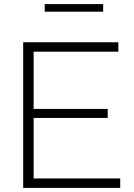

<svg xmlns="http://www.w3.org/2000/svg" viewBox="-20 -916 652 936"><path d="M566 -46V0H93V-710H557V-664H144V-385H505V-341H144V-46ZM198 -859V-896H483V-859Z"/></svg>

Font: Oxford Sans
Style: Regular
Weight: 300
Designer: Matt McInerney, Pablo Impallari, Rodrigo Fuenzalida
Foundry: Matt McInerney, Pablo Impallari, Rodrigo Fuenzalida
Version: Version 3.000g; ttfautohint (v1.5) -l 8 -r 28 -G 28 -x 14 -D